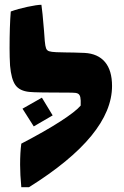

<svg xmlns="http://www.w3.org/2000/svg" viewBox="-20 -773 518 802"><path d="M64 -85Q64 -136 69 -173Q169 -225 233 -266.5Q297 -308 317 -332Q318 -356 315.5 -367Q313 -378 305.5 -382Q298 -386 280 -386Q129 -386 103 -389Q62 -393 44.5 -417.5Q27 -442 22 -499Q20 -535 20 -570Q20 -665 25 -725Q55 -736 95 -744.5Q135 -753 153 -753Q157 -729 164 -643L167 -602Q169 -580 172.5 -571Q176 -562 185 -559Q194 -556 215 -555L255 -554Q283 -554 333 -552Q389 -549 418.5 -514Q448 -479 448 -414Q448 -208 101 9H69Q64 -44 64 -85ZM74 -319 155 -365 200 -291 121 -245Z"/></svg>

Font: Suez One
Style: Regular
Weight: 400
Designer: Michal Sahar
Foundry: Hagilda
Version: Version 1.001